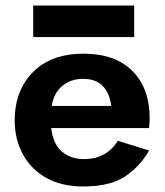

<svg xmlns="http://www.w3.org/2000/svg" viewBox="-20 -664 595 694"><path d="M100 -530V-644H465V-530ZM519 -120Q485 -61 431 -25.5Q377 10 281 10Q203 10 147.5 -21Q92 -52 62.5 -106.5Q33 -161 33 -230Q33 -243 34 -255Q35 -267 37 -279Q51 -364 114 -417Q177 -470 282 -470Q396 -470 458.5 -407.5Q521 -345 521 -236Q521 -230 520.5 -221Q520 -212 519 -201H165Q172 -143 204 -116Q236 -89 282 -89Q326 -89 356.5 -106.5Q387 -124 406 -155ZM280 -379Q235 -379 204.5 -353Q174 -327 167 -281H382Q377 -326 352 -352.5Q327 -379 280 -379Z"/></svg>

Font: Jost* Semi
Style: Regular
Weight: 600
Version: Version 3.7